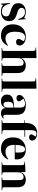

<svg xmlns="http://www.w3.org/2000/svg" viewBox="1674 -2496 838 4225"><g transform="rotate(90 2092.5 -383.0)"><path d="M61 16.1 44.9 -180.2 60.1 -182.1Q84.5 -85.9 125.5 -45.9Q166.5 -5.9 233.9 -5.9Q282.2 -5.9 311 -31.2Q339.8 -56.6 339.8 -103Q339.8 -125 332.3 -140.1Q324.7 -155.3 305.2 -166.3Q285.6 -177.2 272.2 -182.4Q258.8 -187.5 227.5 -196.3Q221.2 -198.2 217.8 -199.2Q189.9 -207.5 170.2 -214.8Q150.4 -222.2 129.9 -232.4Q109.4 -242.7 95.9 -254.9Q82.5 -267.1 71.3 -283.2Q60.1 -299.3 54.9 -320.6Q49.8 -341.8 49.8 -368.2Q49.8 -441.9 102.1 -487.1Q154.3 -532.2 244.1 -532.2Q314.9 -532.2 377 -493.2L390.1 -532.2H400.9L415 -366.2L397.9 -367.2Q375.5 -444.3 340.1 -479.2Q304.7 -514.2 248 -514.2Q202.6 -514.2 177.7 -494.4Q152.8 -474.6 152.8 -438Q152.8 -420.4 159.2 -406.5Q165.5 -392.6 175.3 -383.5Q185.1 -374.5 201.7 -366.5Q218.3 -358.4 233.2 -353.3Q248 -348.1 270.5 -341.3Q275.9 -339.8 278.8 -338.9Q310.5 -329.1 332.3 -320.3Q354 -311.5 377 -297.4Q399.9 -283.2 413.6 -266.1Q427.2 -249 436 -223.9Q444.8 -198.7 444.8 -167Q444.8 -83 386.5 -34.4Q328.1 14.2 233.9 14.2Q147.5 14.2 86.9 -30.8L74.2 16.1Z M762.7 14.2Q647.9 14.2 581.3 -54.9Q514.6 -124 514.6 -247.1Q514.6 -375.5 589.1 -453.9Q663.6 -532.2 792.5 -532.2Q877.4 -532.2 929.4 -491.5Q981.4 -450.7 981.4 -396Q981.4 -363.3 962.6 -340.6Q943.8 -317.9 905.8 -317.9Q873.5 -317.9 855 -333.3Q836.4 -348.6 836.4 -374Q836.4 -391.6 847.2 -415Q857.9 -438.5 886.7 -484.9Q850.1 -515.1 797.4 -515.1Q677.7 -515.1 677.7 -293Q677.7 -190.9 715.8 -137.9Q753.9 -85 826.7 -85Q872.1 -85 907.5 -99.4Q942.9 -113.8 977.5 -141.1L986.3 -133.8Q914.1 14.2 762.7 14.2Z M1035.6 0V-12.2L1074.7 -16.1Q1089.8 -17.6 1094.7 -26.6Q1099.6 -35.6 1099.6 -62V-685.1Q1099.6 -718.3 1092.8 -730.7Q1085.9 -743.2 1064.5 -745.1L1025.4 -748L1026.4 -758.8L1250.5 -768.1L1257.3 -761.2V-430.2H1258.3Q1278.3 -479 1321.3 -505.6Q1364.3 -532.2 1421.4 -532.2Q1502.9 -532.2 1545.2 -486.1Q1587.4 -439.9 1587.4 -349.1V-58.1Q1587.4 -34.2 1593.8 -25.9Q1600.1 -17.6 1618.7 -16.1L1653.3 -12.2V0H1370.6V-12.2L1403.3 -15.1Q1419.4 -17.1 1424.6 -25.9Q1429.7 -34.7 1429.7 -58.1V-361.8Q1429.7 -434.1 1414.8 -459Q1399.9 -483.9 1358.4 -483.9Q1314.9 -483.9 1286.1 -448.7Q1257.3 -413.6 1257.3 -357.9V-60.1Q1257.3 -35.6 1261.7 -27.1Q1266.1 -18.6 1279.3 -17.1L1316.4 -12.2V0Z M1708.5 0V-12.2L1745.1 -16.1Q1761.7 -17.6 1767.1 -26.9Q1772.5 -36.1 1772.5 -63V-687Q1772.5 -718.8 1765.4 -731Q1758.3 -743.2 1737.3 -745.1L1698.2 -748L1699.2 -758.8L1923.3 -768.1L1930.2 -761.2V-61Q1930.2 -35.6 1936.3 -26.6Q1942.4 -17.6 1961.4 -16.1L1999.5 -12.2V0Z M2205.1 14.2Q2137.2 14.2 2099.1 -21.5Q2061 -57.1 2061 -122.1Q2061 -175.3 2088.4 -207Q2115.7 -238.8 2177.2 -255.4Q2238.8 -272 2347.2 -277.8V-407.2Q2347.2 -465.8 2326.7 -490.5Q2306.2 -515.1 2257.8 -515.1Q2229 -515.1 2197.3 -504.4Q2165.5 -493.7 2149.9 -478Q2184.6 -438 2196.8 -416.5Q2209 -395 2209 -379.9Q2209 -357.9 2190.4 -342.5Q2171.9 -327.1 2140.1 -327.1Q2104.5 -327.1 2086.2 -344.5Q2067.9 -361.8 2067.9 -392.1Q2067.9 -443.8 2129.9 -488Q2191.9 -532.2 2287.1 -532.2Q2395.5 -532.2 2450.7 -486.6Q2505.9 -440.9 2505.9 -335V-85.9Q2505.9 -37.1 2543 -37.1Q2562 -37.1 2585.9 -47.9L2590.8 -41Q2544.4 14.2 2471.2 14.2Q2372.6 14.2 2355 -82Q2334 -31.2 2298.6 -8.5Q2263.2 14.2 2205.1 14.2ZM2277.8 -41Q2309.6 -41 2328.4 -64.9Q2347.2 -88.9 2347.2 -127.9V-263.2Q2273.9 -260.3 2246.1 -234.1Q2218.3 -208 2218.3 -140.1Q2218.3 -88.9 2232.9 -64.9Q2247.6 -41 2277.8 -41Z M2619.6 0V-12.2L2658.7 -16.1Q2675.8 -17.6 2680.9 -26.6Q2686 -35.6 2686 -63V-502H2623V-512.2L2686 -518.1V-538.1Q2686 -578.1 2693.6 -613.5Q2701.2 -648.9 2718.3 -680.2Q2735.4 -711.4 2761 -733.9Q2786.6 -756.3 2824.2 -769.3Q2861.8 -782.2 2908.7 -782.2Q2988.8 -782.2 3030.8 -750.5Q3072.8 -718.8 3072.8 -671.9Q3072.8 -642.6 3054.7 -623.8Q3036.6 -605 3001 -605Q2971.7 -605 2954.3 -617.7Q2937 -630.4 2937 -651.9Q2937 -668 2947.5 -688.5Q2958 -709 2985.8 -748Q2957 -767.1 2917 -767.1Q2876 -767.1 2859.9 -736.8Q2843.8 -706.5 2843.8 -641.1V-518.1H2987.8V-502H2843.8V-61Q2843.8 -35.6 2849.4 -27.1Q2855 -18.6 2875 -17.1L2929.7 -12.2V0Z M3254.9 14.2Q3136.2 14.2 3069.6 -54.4Q3002.9 -123 3002.9 -249Q3002.9 -381.8 3079.1 -457Q3155.3 -532.2 3274.9 -532.2Q3372.1 -532.2 3429.4 -481Q3486.8 -429.7 3486.8 -341.8Q3486.8 -329.1 3484.9 -289.1H3167Q3165 -189 3203.4 -137Q3241.7 -85 3315.9 -85Q3361.3 -85 3399.7 -98.4Q3438 -111.8 3480 -147L3489.7 -140.1Q3454.1 -64.9 3394.8 -25.4Q3335.4 14.2 3254.9 14.2ZM3167 -305.2H3334Q3336.9 -335.4 3336.9 -367.2Q3336.9 -446.8 3320.1 -481Q3303.2 -515.1 3266.6 -515.1Q3236.8 -515.1 3217 -497.6Q3197.3 -480 3183.8 -432.6Q3170.4 -385.3 3167 -305.2Z M3548.8 0V-12.2L3587.9 -16.1Q3603 -17.6 3607.9 -26.6Q3612.8 -35.6 3612.8 -62V-439.9Q3612.8 -473.1 3606 -485.6Q3599.1 -498 3577.6 -500L3538.6 -502.9L3539.6 -514.2L3759.8 -524.9L3765.6 -518.1L3764.6 -417H3765.6Q3786.6 -473.6 3831.1 -502.9Q3875.5 -532.2 3934.6 -532.2Q4016.1 -532.2 4058.3 -486.1Q4100.6 -439.9 4100.6 -349.1V-58.1Q4100.6 -34.2 4106.9 -25.9Q4113.3 -17.6 4131.8 -16.1L4166.5 -12.2V0H3883.8V-12.2L3916.5 -15.1Q3932.6 -17.1 3937.7 -25.9Q3942.9 -34.7 3942.9 -58.1V-361.8Q3942.9 -434.1 3928 -459Q3913.1 -483.9 3871.6 -483.9Q3828.6 -483.9 3799.6 -447.3Q3770.5 -410.6 3770.5 -356.9V-60.1Q3770.5 -35.6 3774.9 -27.1Q3779.3 -18.6 3792.5 -17.1L3829.6 -12.2V0Z"/></g></svg>

Font: Display Regular
Style: Bold
Weight: 700
Designer: Latin by Veronika Burian and Jose Scaglione. Greek by Irene Vlachou. Cyrillic by Vera Evstafieva.
Foundry: TypeTogether
Version: Version 3.002